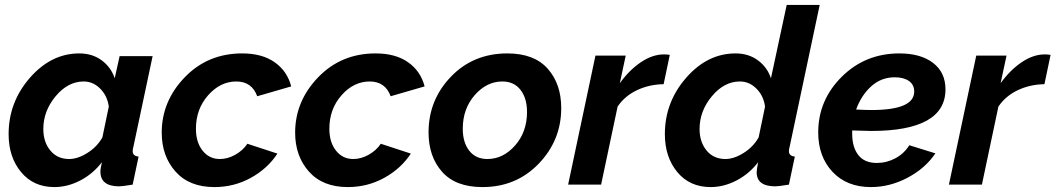

<svg xmlns="http://www.w3.org/2000/svg" viewBox="-20 -750 4288 780"><path d="M15 -205Q15 -335 101.5 -434Q188 -533 302 -533Q355 -533 393 -505Q431 -477 446 -432L466 -522H600L522 -154Q519 -144 519 -136Q519 -116 543 -114L519 0Q477 7 464 7Q388 7 388 -53Q388 -66 394 -91Q357 -43 305.5 -16.5Q254 10 201 10Q116 10 65.5 -51Q15 -112 15 -205ZM396 -192 422 -317Q416 -361 387 -390Q358 -419 320 -419Q256 -419 206 -359Q156 -299 156 -226Q156 -173 184.5 -138.5Q213 -104 261 -104Q296 -104 335.5 -129Q375 -154 396 -192Z M637 -211Q637 -339 730.5 -436Q824 -533 964 -533Q1045 -533 1096 -497Q1147 -461 1163 -399L1025 -359Q1003 -419 940 -419Q875 -419 825.5 -363Q776 -307 776 -227Q776 -172 803 -138Q830 -104 873 -104Q905 -104 936 -121.5Q967 -139 985 -166L1107 -126Q1067 -65 999 -27.5Q931 10 851 10Q749 10 693 -53Q637 -116 637 -211Z M1179 -211Q1179 -339 1272.5 -436Q1366 -533 1506 -533Q1587 -533 1638 -497Q1689 -461 1705 -399L1567 -359Q1545 -419 1482 -419Q1417 -419 1367.5 -363Q1318 -307 1318 -227Q1318 -172 1345 -138Q1372 -104 1415 -104Q1447 -104 1478 -121.5Q1509 -139 1527 -166L1649 -126Q1609 -65 1541 -27.5Q1473 10 1393 10Q1291 10 1235 -53Q1179 -116 1179 -211Z M1721 -212Q1721 -344 1812 -438.5Q1903 -533 2041 -533Q2150 -533 2205 -471Q2260 -409 2260 -311Q2260 -180 2168.5 -85Q2077 10 1940 10Q1831 10 1776 -52Q1721 -114 1721 -212ZM2121 -295Q2121 -351 2094.5 -385Q2068 -419 2021 -419Q1957 -419 1908.5 -363.5Q1860 -308 1860 -227Q1860 -171 1886.5 -137.5Q1913 -104 1960 -104Q2024 -104 2072.5 -159Q2121 -214 2121 -295Z M2399 -524H2522L2498 -412Q2537 -466 2584 -497.5Q2631 -529 2677 -529Q2691 -529 2701 -527L2676 -408Q2617 -407 2567.5 -383.5Q2518 -360 2489 -317L2422 0H2288Z M2681 -205Q2681 -335 2767.5 -434Q2854 -533 2968 -533Q3021 -533 3059 -505Q3097 -477 3112 -432L3176 -730H3310L3188 -154Q3185 -144 3185 -136Q3185 -116 3209 -114L3185 0Q3143 7 3130 7Q3054 7 3054 -50Q3054 -62 3060 -91Q3023 -43 2971.5 -16.5Q2920 10 2867 10Q2782 10 2731.5 -51Q2681 -112 2681 -205ZM3062 -192 3088 -317Q3082 -361 3053 -390Q3024 -419 2986 -419Q2922 -419 2872 -359Q2822 -299 2822 -226Q2822 -173 2850.5 -138.5Q2879 -104 2927 -104Q2962 -104 3001.5 -129Q3041 -154 3062 -192Z M3519 -218Q3498 -218 3442 -220V-207Q3442 -152 3467 -120Q3492 -88 3542 -88Q3582 -88 3617.5 -107Q3653 -126 3674 -160L3780 -127Q3739 -66 3667 -28Q3595 10 3518 10Q3420 10 3362 -52Q3304 -114 3304 -212Q3304 -343 3399.5 -438Q3495 -533 3634 -533Q3720 -533 3770.5 -494.5Q3821 -456 3821 -387Q3821 -218 3519 -218ZM3615 -436Q3560 -436 3519.5 -399.5Q3479 -363 3458 -305Q3500 -303 3520 -303Q3694 -303 3694 -378Q3694 -406 3672.5 -421Q3651 -436 3615 -436Z M3946 -524H4069L4045 -412Q4084 -466 4131 -497.5Q4178 -529 4224 -529Q4238 -529 4248 -527L4223 -408Q4164 -407 4114.5 -383.5Q4065 -360 4036 -317L3969 0H3835Z"/></svg>

Font: Raleway-v4020
Style: Bold Italic
Weight: 700
Italic angle: -12°
Designer: Matt McInerney, Pablo Impallari, Rodrigo Fuenzalida
Foundry: Matt McInerney, Pablo Impallari, Rodrigo Fuenzalida
Version: Version 4.020;PS 004.020;hotconv 1.0.88;makeotf.lib2.5.64775